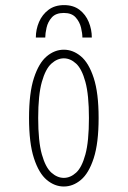

<svg xmlns="http://www.w3.org/2000/svg" viewBox="-20 -702 490 734"><path d="M224 11Q189 11 158.8 -14.2Q128.5 -39.5 109.8 -97Q91 -154.5 91 -251Q91 -347 109.8 -404.2Q128.5 -461.5 158.8 -486.8Q189 -512 224 -512Q259 -512 289.2 -486.8Q319.5 -461.5 338.2 -404.2Q357 -347 357 -251Q357 -154.5 338.2 -97Q319.5 -39.5 289.2 -14.2Q259 11 224 11ZM224 -22Q249 -22 271 -42Q293 -62 306.5 -111.8Q320 -161.5 320 -251Q320 -339 306.5 -388.8Q293 -438.5 271 -458.8Q249 -479 224 -479Q199 -479 176.5 -458.8Q154 -438.5 140 -388.8Q126 -339 126 -251Q126 -161.5 140 -111.8Q154 -62 176.5 -42Q199 -22 224 -22ZM225 -682.5Q260.5 -682.5 284 -664.5Q307.5 -646.5 319.2 -618Q331 -589.5 331 -558.5H295Q295 -574 289.8 -596.2Q284.5 -618.5 269.2 -635.5Q254 -652.5 224 -652.5Q193.5 -652.5 178.2 -635.5Q163 -618.5 158 -596.2Q153 -574 153 -558.5H117Q117 -589.5 129.2 -618Q141.5 -646.5 165.5 -664.5Q189.5 -682.5 225 -682.5Z"/></svg>

Font: Trispace Condensed Thin
Style: Regular
Weight: 100
Width: 3
Designer: Tyler Finck
Foundry: Etcetera Type Company
Version: Version 1.210; ttfautohint (v1.8.3)